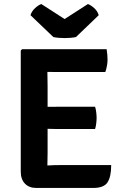

<svg xmlns="http://www.w3.org/2000/svg" viewBox="-20 -926 610 948"><path d="M529 -111Q529 -53.5 511 -25.8Q493 2 440.5 2H159Q123.5 2 103 -19.5Q82.5 -41 82.5 -78V-676.5L89 -683H506.5Q509 -668 510 -654.8Q511 -641.5 511 -630Q511 -618.5 508.2 -602Q505.5 -585.5 500 -570.5H279.5Q269 -570.5 251 -570.5Q233 -570.5 214 -571Q214 -550.5 214.5 -535.8Q215 -521 215 -501.5V-398.5Q233.5 -398.5 251.2 -398.8Q269 -399 279.5 -399H449.5Q453.5 -386.5 455.2 -370.8Q457 -355 457 -344Q457 -332.5 455.2 -317.2Q453.5 -302 449.5 -289H279.5Q269 -289 251.2 -289.2Q233.5 -289.5 215 -290V-171Q215 -154.5 214.5 -140.5Q214 -126.5 214 -109.5V-109Q230 -110 247 -110.5Q264 -111 284 -111ZM414 -906Q427.5 -901.5 444.5 -886.5Q461.5 -871.5 467.5 -851L355 -743Q330.5 -738 299 -738Q267.5 -738 243.5 -743L130.5 -851Q137 -871.5 153.8 -886.5Q170.5 -901.5 184 -906L299 -832Z"/></svg>

Font: Signika SC SemiBold
Style: Regular
Weight: 600
Designer: Anna Giedryś
Foundry: Anna Giedryś
Version: Version 2.000; ttfautohint (v1.8.3) -l 8 -r 50 -G 200 -x 9 -